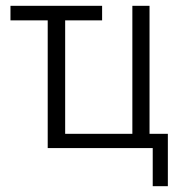

<svg xmlns="http://www.w3.org/2000/svg" viewBox="-20 -509 634 660"><path d="M505 131V0H144V-439H16V-489H331V-439H204V-49H435V-489H494V-49H557V131Z"/></svg>

Font: Nunito Sans 10pt Condensed Light
Style: Regular
Weight: 300
Width: 3
Designer: Vernon Adams
Foundry: Vernon Adams
Version: Version 3.101;gftools[0.9.27]